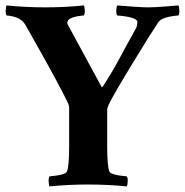

<svg xmlns="http://www.w3.org/2000/svg" viewBox="-20 -666 665 690"><path d="M228.5 -141.6V-277.3Q228.5 -287.1 223.6 -296.9Q212.9 -320.3 182.1 -377.4Q151.4 -434.6 126 -479.5L100.6 -524.4Q84 -554.7 70.3 -578.1Q53.7 -606.4 3.9 -610.4Q0 -615.2 0.5 -628.4Q1 -641.6 3.9 -646.5Q70.3 -639.6 143.6 -639.6Q214.8 -639.6 281.2 -646.5Q284.2 -641.6 284.7 -628.4Q285.2 -615.2 281.2 -610.4Q221.7 -605.5 221.7 -584Q221.7 -580.1 228.5 -568.4L345.7 -352.5Q346.7 -351.6 350.6 -356.9Q354.5 -362.3 360.8 -372.6Q367.2 -382.8 375.5 -396.5Q383.8 -410.2 393.6 -427.2Q403.3 -444.3 412.6 -461.9Q421.9 -479.5 432.1 -498Q442.4 -516.6 451.2 -532.7Q460 -548.8 468.8 -564.5Q473.6 -574.2 473.6 -586.9Q473.6 -604.5 401.4 -610.4Q397.5 -615.2 397.9 -628.4Q398.4 -641.6 401.4 -646.5Q481.4 -639.6 511.7 -639.6Q536.1 -639.6 572.3 -642.6Q608.4 -645.5 621.1 -646.5Q624 -641.6 624.5 -628.4Q625 -615.2 621.1 -610.4Q561.5 -605.5 548.8 -585.9Q529.3 -557.6 459.5 -443.4Q389.6 -329.1 371.1 -291Q365.2 -277.3 365.2 -272.5V-141.6Q365.2 -69.3 373 -49.8Q377.9 -37.1 435.5 -32.2Q439.5 -27.3 439 -14.2Q438.5 -1 435.5 3.9Q369.1 -2.9 295.9 -2.9Q224.6 -2.9 158.2 3.9Q155.3 -1 154.8 -14.2Q154.3 -27.3 158.2 -32.2Q215.8 -37.1 220.7 -49.8Q228.5 -69.3 228.5 -141.6Z"/></svg>

Font: Crimson
Style: Bold
Weight: 700
Version: Version 0.8 ; ttfautohint (v1.00) -l 8 -r 50 -G 200 -x 14 -D